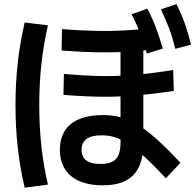

<svg xmlns="http://www.w3.org/2000/svg" viewBox="-20 -872 923 908"><path d="M263.3 -163.3Q263.3 -244.4 315.6 -286.1Q367.8 -327.8 466.7 -327.8Q512.2 -327.8 551.7 -317.2Q591.1 -306.7 632.2 -281.7Q673.3 -256.7 722.2 -212.8Q771.1 -168.9 833.3 -102.2L764.4 -28.9Q707.8 -90 665 -128.9Q622.2 -167.8 588.3 -190.6Q554.4 -213.3 523.9 -222.8Q493.3 -232.2 461.1 -232.2Q365.6 -232.2 365.6 -163.3Q365.6 -96.7 455.6 -96.7Q507.8 -96.7 528.9 -120.6Q550 -144.4 550 -200V-682.2H657.8V-194.4Q657.8 -93.3 611.1 -44.4Q564.4 4.4 466.7 4.4Q368.9 4.4 316.1 -39.4Q263.3 -83.3 263.3 -163.3ZM271.1 -633.3 273.3 -734.4Q313.3 -731.1 368.9 -728.3Q424.4 -725.6 476.7 -725.6Q528.9 -725.6 582.8 -728.9Q636.7 -732.2 696.7 -738.9L697.8 -637.8Q637.8 -630 583.9 -627.2Q530 -624.4 475.6 -624.4Q424.4 -624.4 368.3 -627.2Q312.2 -630 271.1 -633.3ZM280 -423.3 282.2 -522.2Q321.1 -518.9 375 -515.6Q428.9 -512.2 478.9 -512.2Q553.3 -512.2 628.9 -518.9Q704.4 -525.6 798.9 -541.1L802.2 -442.2Q706.7 -427.8 630 -421.1Q553.3 -414.4 477.8 -414.4Q428.9 -414.4 374.4 -417.2Q320 -420 280 -423.3ZM674.4 -618.9Q657.8 -673.3 641.1 -717.8Q624.4 -762.2 602.2 -804.4L676.7 -831.1Q700 -787.8 717.2 -741.7Q734.4 -695.6 750 -642.2ZM808.9 -641.1Q795.6 -696.7 778.9 -740Q762.2 -783.3 741.1 -827.8L814.4 -852.2Q837.8 -806.7 853.9 -761.1Q870 -715.6 883.3 -661.1ZM96.7 15.6Q74.4 -80 63.9 -175Q53.3 -270 53.3 -374.4Q53.3 -480 63.9 -574.4Q74.4 -668.9 96.7 -765.6L206.7 -752.2Q185.6 -660 175.6 -567.2Q165.6 -474.4 165.6 -374.4Q165.6 -275.6 175.6 -182.2Q185.6 -88.9 206.7 1.1Z"/></svg>

Font: Paperlogy 6 SemiBold
Style: Regular
Weight: 600
Designer: redesigned by Lee Juim, glyphs from Gmarket Sans & Montserrat
Foundry: PT&
Version: Version 1.001